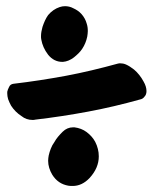

<svg xmlns="http://www.w3.org/2000/svg" viewBox="-20 -702 548 633"><path d="M152.3 -126C165 -105.5 182.6 -93.8 205.1 -89.8C210 -88.9 214.8 -88.9 219.7 -88.9C240.2 -88.9 258.8 -97.7 275.4 -115.2C295.9 -137.7 305.7 -161.1 305.7 -186.5C305.7 -195.3 304.7 -203.1 302.7 -210.9C300.8 -218.8 297.9 -226.6 293.9 -234.4C287.1 -247.1 277.3 -257.8 265.6 -266.6C253.9 -275.4 240.2 -280.3 225.6 -282.2H220.7C208 -282.2 196.3 -277.3 186.5 -267.6C175.8 -256.8 166 -246.1 159.2 -233.4C154.3 -226.6 150.4 -219.7 147.5 -211.9C144.5 -205.1 142.6 -197.3 140.6 -189.5C139.6 -183.6 138.7 -177.7 138.7 -171.9C138.7 -156.2 143.6 -140.6 152.3 -126ZM138.7 -521.5C151.4 -505.9 167 -498 185.5 -498H187.5C200.2 -499 211.9 -503.9 223.6 -512.7C234.4 -521.5 244.1 -530.3 251 -541C258.8 -552.7 264.6 -566.4 267.6 -581.1C268.6 -587.9 269.5 -593.8 269.5 -599.6C269.5 -608.4 268.6 -616.2 265.6 -625C262.7 -635.7 256.8 -646.5 249 -655.3C241.2 -664.1 232.4 -669.9 221.7 -674.8C212.9 -679.7 203.1 -681.6 194.3 -681.6C188.5 -681.6 182.6 -680.7 176.8 -678.7C162.1 -673.8 149.4 -665 138.7 -652.3C130.9 -641.6 125 -627.9 120.1 -613.3C117.2 -602.5 115.2 -592.8 115.2 -583C115.2 -579.1 115.2 -575.2 116.2 -571.3C119.1 -554.7 126 -538.1 138.7 -521.5ZM50.8 -319.3C61.5 -310.5 74.2 -306.6 86.9 -306.6C89.8 -306.6 93.8 -306.6 96.7 -307.6C155.3 -314.5 212.9 -323.2 270.5 -334C328.1 -344.7 385.7 -358.4 441.4 -374C447.3 -375 452.1 -377.9 455.1 -381.8C458 -384.8 460.9 -388.7 461.9 -393.6C462.9 -396.5 462.9 -399.4 462.9 -402.3C462.9 -411.1 460 -421.9 453.1 -433.6C445.3 -448.2 434.6 -461.9 421.9 -472.7C413.1 -479.5 404.3 -485.4 395.5 -489.3C388.7 -492.2 382.8 -493.2 377 -493.2C374 -493.2 371.1 -493.2 368.2 -492.2C311.5 -476.6 254.9 -462.9 197.3 -452.1C139.6 -441.4 82 -432.6 24.4 -425.8C17.6 -424.8 12.7 -421.9 9.8 -415C6.8 -409.2 4.9 -404.3 3.9 -399.4V-393.6C3.9 -387.7 4.9 -381.8 6.8 -375C9.8 -367.2 12.7 -360.4 16.6 -353.5C25.4 -339.8 37.1 -328.1 50.8 -319.3Z"/></svg>

Font: ChillSide Comic
Style: Regular
Weight: 400
Designer: Koroletov, Abay Emes
Version: Version 1.000